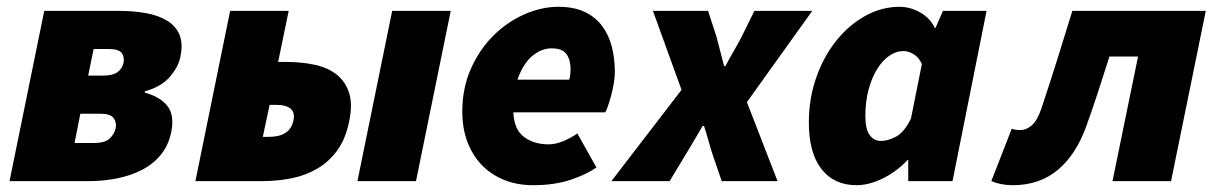

<svg xmlns="http://www.w3.org/2000/svg" viewBox="-20 -532 3570 564"><path d="M8 0 110 -500H330Q372 -500 408.5 -493.5Q445 -487 470.5 -471.5Q496 -456 507 -430.5Q518 -405 510 -366Q505 -337 479.5 -307Q454 -277 406 -264L405 -260Q450 -248 471.5 -221Q493 -194 483 -144Q475 -105 452.5 -77.5Q430 -50 397 -33Q364 -16 324 -8Q284 0 242 0ZM239 -310H284Q311 -310 325 -320Q339 -330 343 -348Q346 -366 337 -377Q328 -388 299 -388H255ZM199 -112H257Q288 -112 302 -125Q316 -138 320 -156Q323 -173 313.5 -185.5Q304 -198 274 -198H216Z M554 0 656 -500H828L797 -350H821Q867 -350 905.5 -341.5Q944 -333 969.5 -312.5Q995 -292 1005.5 -259Q1016 -226 1006 -177Q996 -126 972 -92Q948 -58 913.5 -37.5Q879 -17 837.5 -8.5Q796 0 750 0ZM752 -130H770Q832 -130 842 -178Q852 -224 790 -224H772ZM1030 0 1132 -500H1304L1202 0Z M1338 -204Q1338 -273 1363 -329.5Q1388 -386 1428.5 -426.5Q1469 -467 1519.5 -489.5Q1570 -512 1620 -512Q1666 -512 1697.5 -497Q1729 -482 1748.5 -456Q1768 -430 1777 -395.5Q1786 -361 1786 -322Q1786 -303 1782.5 -284Q1779 -265 1774.5 -248.5Q1770 -232 1765.5 -219.5Q1761 -207 1758 -202H1488Q1490 -152 1519 -130Q1548 -108 1592 -108Q1613 -108 1636 -118Q1659 -128 1676 -140L1732 -40Q1702 -19 1655 -3.5Q1608 12 1546 12Q1500 12 1462 -3Q1424 -18 1396.5 -46Q1369 -74 1353.5 -114Q1338 -154 1338 -204ZM1500 -298H1652Q1654 -304 1655 -312.5Q1656 -321 1656 -330Q1656 -356 1644 -373Q1632 -390 1600 -390Q1571 -390 1544 -368Q1517 -346 1500 -298Z M1776 0 1982 -268 1898 -500H2060L2085 -423Q2090 -402 2096 -380.5Q2102 -359 2107 -338H2111Q2122 -359 2134.5 -380.5Q2147 -402 2158 -423L2196 -500H2366L2174 -232L2264 0H2100L2074 -76Q2067 -97 2061 -119Q2055 -141 2048 -162H2044Q2032 -141 2019 -119.5Q2006 -98 1993 -76L1947 0Z M2496 12Q2430 12 2393 -35.5Q2356 -83 2356 -172Q2356 -243 2378 -305Q2400 -367 2437 -413Q2474 -459 2522 -485.5Q2570 -512 2622 -512Q2654 -512 2683 -495.5Q2712 -479 2726 -450H2728L2750 -500H2878L2778 0H2648V-62H2646Q2613 -27 2572.5 -7.5Q2532 12 2496 12ZM2568 -118Q2588 -118 2612 -130.5Q2636 -143 2656 -184L2688 -344Q2679 -364 2663.5 -373Q2648 -382 2634 -382Q2612 -382 2592 -368Q2572 -354 2556.5 -329Q2541 -304 2531.5 -269Q2522 -234 2522 -192Q2522 -153 2534.5 -135.5Q2547 -118 2568 -118Z M2955 12Q2920 12 2892 0L2952 -154Q2957 -152 2963 -151Q2969 -150 2977 -150Q2995 -150 3011 -164Q3027 -178 3039 -213Q3063 -285 3085.5 -356.5Q3108 -428 3130 -500H3522L3420 0H3248L3323 -366H3239Q3223 -316 3206.5 -265Q3190 -214 3172 -164Q3142 -79 3088 -33.5Q3034 12 2955 12Z"/></svg>

Font: mr_Source Sans Pro
Style: Italic
Weight: 900
Italic angle: -11°
Designer: Paul D. Hunt
Foundry: Adobe Systems Incorporated
Version: Version 1.076;July 10, 2024;FontCreator 11.5.0.2430 64-bit